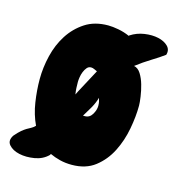

<svg xmlns="http://www.w3.org/2000/svg" viewBox="-129 -578 623 674"><g transform="rotate(15 183.0 -241.5)"><path d="M105 -6Q85 14 55 19Q25 24 0 18.5Q-25 13 -38 -2Q-51 -17 -37 -38Q-24 -53 -15 -60.5Q-6 -68 1.5 -72.5Q9 -77 16 -80.5Q23 -84 31 -92Q14 -128 7.5 -170.5Q1 -213 1 -254Q1 -296 11.5 -339.5Q22 -383 44.5 -418Q67 -453 101.5 -475.5Q136 -498 185 -498Q201 -498 222.5 -494Q244 -490 264 -481Q263 -481 265 -483Q288 -498 315.5 -502Q343 -506 365.5 -501Q388 -496 401 -483Q414 -470 408 -451Q389 -437 362 -420.5Q335 -404 309 -384Q324 -381 334 -365Q344 -349 350 -328Q356 -307 359 -286Q362 -265 362 -254Q362 -215 353.5 -169Q345 -123 325 -83.5Q305 -44 271.5 -18Q238 8 187 8Q164 8 144 3Q124 -2 107 -10Q105 -6 105 -6ZM165 -340Q156 -340 150 -333Q144 -326 140 -316Q136 -306 134.5 -295.5Q133 -285 133 -279Q133 -269 133.5 -257.5Q134 -246 136 -234L143 -248L188 -332Q183 -334 177 -337Q171 -340 165 -340ZM188 -169Q205 -169 214.5 -185Q224 -201 224 -216Q224 -225 222.5 -231.5Q221 -238 219 -244Q214 -225 202 -204Q190 -183 181 -169Z"/></g></svg>

Font: r_Neptun CAT
Style: Regular
Weight: 400
Foundry: Peter Wiegel, CAT-Fonts
Version: Version 1.000;June 8, 2024;FontCreator 14.0.0.2814 32-bit